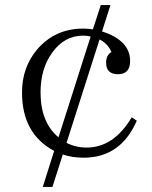

<svg xmlns="http://www.w3.org/2000/svg" viewBox="-20 -774 600 758"><path d="M382.8 -649.9Q493.7 -614.3 493.7 -533.2Q493.7 -481 445.8 -481Q398.9 -481 398.9 -526.9Q398.9 -556.2 419.9 -568.4Q405.8 -602.1 373 -618.2L242.7 -210Q279.3 -191.4 321.8 -191.4Q429.2 -191.4 500 -311L520 -297.4Q456.5 -151.4 310.1 -151.4Q265.1 -151.4 228 -164.1L187 -36.1H148.9L193.8 -178.2Q66.9 -245.6 66.9 -409.2Q66.9 -507.3 126 -578.1Q196.8 -661.1 308.1 -661.1Q327.1 -661.1 346.7 -658.2L377.9 -753.9H416ZM210.9 -231.9 337.9 -629.9Q322.8 -633.3 308.1 -633.3Q234.9 -633.3 187 -567.4Q140.1 -503.9 140.1 -409.2Q140.1 -291 210.9 -231.9Z"/></svg>

Font: I.Ming
Style: Regular
Weight: 400
Designer: Ichiten Fonts Project
Version: Version 5.10 Mar 24, 2018